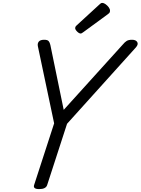

<svg xmlns="http://www.w3.org/2000/svg" viewBox="-20 -1289 969 1323"><path d="M250 14Q206 14 215 -14L353 -439L241 -970Q237 -990 247.5 -1002.5Q258 -1015 284 -1015Q307 -1015 315 -1006Q323 -997 327 -979L419 -532L826 -982Q840 -999 853 -1007Q866 -1015 890 -1015Q916 -1015 925.5 -999.5Q935 -984 917 -963L442 -436L305 -14Q296 14 250 14ZM536 -1058Q525 -1058 511.5 -1071.5Q498 -1085 498 -1095Q498 -1099 499.5 -1103Q501 -1107 507 -1113L665 -1258Q670 -1263 674.5 -1266Q679 -1269 685 -1269Q695 -1269 707.5 -1260Q720 -1251 729 -1239Q738 -1227 738 -1216Q738 -1209 736 -1204Q734 -1199 723 -1191L555 -1068Q549 -1064 544.5 -1061Q540 -1058 536 -1058Z"/></svg>

Font: Playwrite MX
Style: Regular
Weight: 400
Designer: Veronika Burian, José Scaglione
Foundry: TypeTogether
Version: Version 1.002